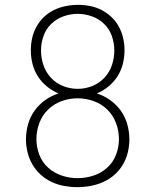

<svg xmlns="http://www.w3.org/2000/svg" viewBox="-20 -763 640 791"><path d="M298 8Q271 8 244 3Q217 -2 192.5 -13.5Q168 -25 147.5 -43.5Q127 -62 113.5 -85.5Q100 -109 93.5 -135.5Q87 -162 87 -189Q87 -220 95.5 -250.5Q104 -281 122 -306.5Q140 -332 166 -350.5Q192 -369 221 -378Q195 -389 173 -407Q151 -425 136 -448.5Q121 -472 114 -499.5Q107 -527 107 -556Q107 -581 112.5 -606Q118 -631 130.5 -653.5Q143 -676 161.5 -693.5Q180 -711 203 -722Q226 -733 251 -738Q276 -743 302 -743Q327 -743 352 -738Q377 -733 399 -721.5Q421 -710 439.5 -692.5Q458 -675 470 -652.5Q482 -630 487.5 -605.5Q493 -581 493 -556Q493 -527 486 -499.5Q479 -472 464 -448.5Q449 -425 427 -407Q405 -389 379 -378Q408 -369 434 -350.5Q460 -332 478 -306.5Q496 -281 504.5 -250.5Q513 -220 513 -189Q513 -162 506.5 -135Q500 -108 486 -84.5Q472 -61 451 -42.5Q430 -24 405 -13Q380 -2 353 3Q326 8 298 8ZM300 -397Q331 -397 360 -408.5Q389 -420 410 -442.5Q431 -465 441 -494.5Q451 -524 451 -555Q451 -585 441 -614Q431 -643 409.5 -664Q388 -685 359 -695.5Q330 -706 300 -706Q270 -706 241 -695.5Q212 -685 190.5 -664Q169 -643 159 -614Q149 -585 149 -555Q149 -524 159 -494.5Q169 -465 190 -442.5Q211 -420 240 -408.5Q269 -397 300 -397ZM300 -29Q333 -29 365 -39.5Q397 -50 421.5 -72Q446 -94 458 -125.5Q470 -157 470 -190Q470 -224 458 -256Q446 -288 422 -311.5Q398 -335 366 -346.5Q334 -358 300 -358Q266 -358 234 -346.5Q202 -335 178 -311.5Q154 -288 142 -256Q130 -224 130 -190Q130 -157 142 -125.5Q154 -94 178.5 -72Q203 -50 235 -39.5Q267 -29 300 -29Z"/></svg>

Font: Zed Sans Extralight Extended
Style: Regular
Weight: 200
Width: 7
Designer: Belleve Invis
Foundry: Belleve Invis
Version: Version 1.0.0; ttfautohint (v1.8.4)